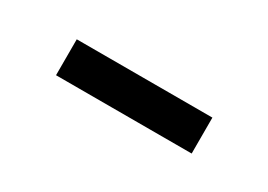

<svg xmlns="http://www.w3.org/2000/svg" viewBox="-17 -806 462 331"><g transform="rotate(30 214.5 -640.0)"><path d="M349.5 -675.5V-604H79.5V-675.5Z"/></g></svg>

Font: Merriweather 120pt SemiBold
Style: Regular
Weight: 600
Version: Version 2.100